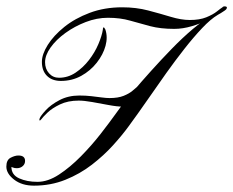

<svg xmlns="http://www.w3.org/2000/svg" viewBox="-120 -586 735 605"><path d="M588 -566Q593 -566 594.5 -563.5Q596 -561 593 -557Q591 -554 575.5 -544.5Q560 -535 536.5 -523.5Q513 -512 484.5 -503.5Q456 -495 429 -495Q386 -495 353.5 -503.5Q321 -512 290 -521Q259 -530 220 -530Q185 -530 150 -516.5Q115 -503 86 -482Q57 -461 39.5 -436.5Q22 -412 22 -390Q22 -369 34.5 -355Q47 -341 66 -341Q94 -341 118 -357Q142 -373 160.5 -397Q179 -421 190 -447Q201 -473 204 -492Q204 -498 206 -499.5Q208 -501 212 -493Q220 -469 212.5 -441.5Q205 -414 185 -388.5Q165 -363 136 -347Q107 -331 72 -331Q44 -331 28 -347Q12 -363 12 -391Q12 -415 30.5 -444.5Q49 -474 82.5 -501Q116 -528 162.5 -545.5Q209 -563 265 -563Q309 -563 347 -553Q385 -543 418 -533Q451 -523 478 -523Q509 -523 530 -531.5Q551 -540 563.5 -550Q576 -560 581 -563Q583 -566 588 -566ZM368 -348Q370 -348 362.5 -336.5Q355 -325 344 -310Q333 -295 323 -282.5Q313 -270 311 -268Q307 -264 295 -257Q283 -250 268 -250Q249 -250 222.5 -255Q196 -260 170.5 -264.5Q145 -269 128 -269Q94 -269 69 -257Q44 -245 29.5 -231Q15 -217 10 -210Q7 -206 5 -206.5Q3 -207 5 -213Q8 -221 24 -238.5Q40 -256 67.5 -270.5Q95 -285 130 -285Q150 -285 167.5 -283Q185 -281 200 -279Q215 -277 225 -277Q252 -277 269.5 -284Q287 -291 297.5 -300Q308 -309 314 -314Q318 -318 331 -326Q344 -334 356 -341Q368 -348 368 -348ZM571 -543Q573 -543 566 -539Q544 -526 517 -497.5Q490 -469 461 -432Q432 -395 404.5 -356.5Q377 -318 354 -284.5Q331 -251 315 -229Q305 -215 285 -187.5Q265 -160 236 -128Q207 -96 169.5 -67Q132 -38 86 -19.5Q40 -1 -13 -1Q-51 -1 -75.5 -20Q-100 -39 -100 -61Q-100 -82 -86.5 -89Q-73 -96 -62 -96Q-41 -96 -41 -79Q-41 -69 -48.5 -62.5Q-56 -56 -67 -56Q-74 -56 -79 -58Q-84 -60 -84 -60Q-84 -35 -59.5 -24Q-35 -13 -2 -13Q31 -13 66 -36Q101 -59 135 -93.5Q169 -128 197 -164Q225 -200 245 -228Q265 -256 272 -265Q280 -275 302.5 -301.5Q325 -328 356 -362.5Q387 -397 421 -432Q455 -467 487.5 -494.5Q520 -522 545 -533Q545 -533 556.5 -538Q568 -543 571 -543Z"/></svg>

Font: Kapakana
Style: Regular
Weight: 400
Designer: Kousuke Nagai
Version: Version 1.002